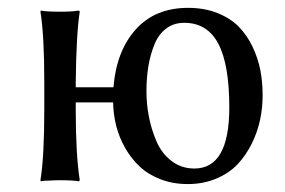

<svg xmlns="http://www.w3.org/2000/svg" viewBox="-20 -459 726 489"><path d="M92.8 -250Q92.8 -369.1 83 -429.2L84 -432.1Q97.7 -429.2 132.8 -429.2Q147.9 -429.2 160.2 -429.9Q172.4 -430.7 176.8 -431.6L181.2 -432.1L183.1 -429.2Q174.3 -373 172.9 -250V-236.8H269Q276.4 -329.1 325.7 -384Q375 -439 459 -439Q500.5 -439 533.7 -425.8Q566.9 -412.6 588.1 -390.9Q609.4 -369.1 623.3 -339.8Q637.2 -310.5 643.1 -280Q648.9 -249.5 648.9 -216.8Q648.9 -185.5 642.6 -154.8Q636.2 -124 621.6 -94Q606.9 -64 585.4 -41Q564 -18.1 531 -4.2Q498 9.8 458 9.8Q420.9 9.8 389.4 -2.2Q357.9 -14.2 336.2 -34.4Q314.5 -54.7 299.1 -81.5Q283.7 -108.4 276.1 -137.9Q268.6 -167.5 268.1 -198.2H172.9V-179.2Q172.9 -66.4 183.1 0L181.2 2.9Q167 0 132.8 0Q117.2 0 105 1Q92.8 1 88.4 2L84 2.9L83 0Q92.8 -60.1 92.8 -179.2ZM449.2 -400.9Q422.4 -400.9 403.1 -386.2Q383.8 -371.6 373.3 -345.7Q362.8 -319.8 357.9 -290.3Q353 -260.7 353 -226.1Q353 -194.3 359.1 -162.4Q365.2 -130.4 378.4 -99.4Q391.6 -68.4 416.7 -49.1Q441.9 -29.8 475.1 -29.8Q564 -29.8 564 -185.1Q564 -294.9 535.9 -347.9Q507.8 -400.9 449.2 -400.9Z"/></svg>

Font: Linux Biolinum
Style: Regular
Weight: 400
Designer: Philipp H. Poll
Foundry: Philipp H. Poll
Version: Version 0.6.4